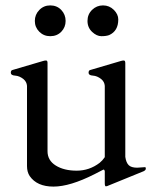

<svg xmlns="http://www.w3.org/2000/svg" viewBox="-20 -677 588 711"><path d="M368 -43Q366 -51 362 -48.5Q358 -46 330 -32Q239 14 178 14Q117 14 90 -25Q80 -40 80 -62V-359Q79 -374 67 -384Q52 -396 36 -397Q20 -398 20 -407.5Q20 -417 27 -418L139 -451Q145 -453 150.5 -453Q156 -453 156 -444V-117Q156 -83 186.5 -64Q217 -45 264 -45Q311 -45 349 -74Q360 -83 368 -95V-359Q367 -374 355 -384Q340 -396 324 -397Q308 -398 308 -407.5Q308 -417 315 -418L427 -451Q433 -453 438.5 -453Q444 -453 444 -443V-96Q447 -75 456.5 -65.5Q466 -56 488 -56L517 -58Q520 -58 520 -52.5Q520 -47 512 -43L382 10Q376 13 372 13Q368 13 368 1ZM418 -605Q418 -562 384 -547Q373 -543 355.5 -543Q338 -543 321 -559Q304 -575 304 -599.5Q304 -624 321 -640.5Q338 -657 361.5 -657Q385 -657 401.5 -640.5Q418 -624 418 -605ZM166 -543Q142 -543 125.5 -559.5Q109 -576 109 -599.5Q109 -623 125.5 -640Q142 -657 166 -657Q191 -657 207 -640Q223 -623 223 -599.5Q223 -576 207 -559.5Q191 -543 166 -543Z"/></svg>

Font: Cardo
Style: Regular
Weight: 400
Designer: David J. Perry
Foundry: David J. Perry
Version: Version 1.0451